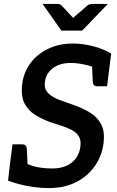

<svg xmlns="http://www.w3.org/2000/svg" viewBox="-20 -951 595 979"><path d="M229 8Q189 8 150.5 2.5Q112 -3 79.5 -11.5Q47 -20 21 -30L32 -125L101 -123Q141 -104 175 -98Q209 -92 249 -92Q288 -92 318.5 -105.5Q349 -119 367.5 -144.5Q386 -170 390 -204Q394 -236 382 -255.5Q370 -275 347 -287.5Q324 -300 295.5 -309Q267 -318 237 -328Q195 -343 159.5 -365Q124 -387 105 -424Q86 -461 93 -521Q100 -581 134.5 -628Q169 -675 225 -702Q281 -729 352 -729Q400 -729 452.5 -716Q505 -703 547 -678L537 -601L465 -607Q434 -617 402.5 -623.5Q371 -630 340 -630Q302 -630 274 -617.5Q246 -605 229 -583.5Q212 -562 209 -533Q204 -496 227 -474.5Q250 -453 287 -440Q324 -427 363 -413Q407 -397 442.5 -374.5Q478 -352 496.5 -316Q515 -280 508 -221Q500 -156 463 -103.5Q426 -51 366.5 -21.5Q307 8 229 8ZM449 -625 537 -601 526 -511H477Q465 -511 459 -517Q453 -523 453 -536ZM121 -102 32 -125 44 -215H93Q105 -215 110.5 -209Q116 -203 117 -190ZM530 -931 399 -795H293L197 -931H272Q286 -931 294 -923L353 -860L426 -923Q430 -927 437 -929Q444 -931 451 -931Z"/></svg>

Font: Aleo SemiBold
Style: Italic
Weight: 600
Italic angle: -7°
Designer: Alessio Laiso
Foundry: Alessio Laiso
Version: Version 2.001;gftools[0.9.29]